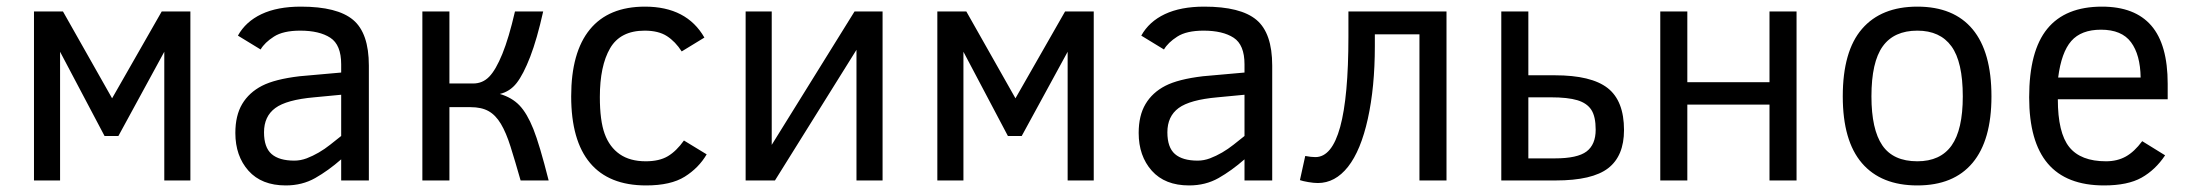

<svg xmlns="http://www.w3.org/2000/svg" viewBox="-20 -547 6642 582"><path d="M557.1 0H478V-390.1L338.9 -134.8H296.9L162.1 -390.1V0H83V-512.2H170.9L319.8 -249L470.2 -512.2H557.1Z M1014.2 0V-64Q975.1 -29.8 935.5 -7.3Q896 15.1 846.2 15.1Q772.9 15.1 733.2 -29.5Q693.4 -74.2 693.4 -144Q693.4 -196.8 714.1 -231.7Q734.9 -266.6 774.2 -286.9Q813.5 -307.1 888.2 -315.9L1014.2 -327.1V-352.1Q1014.2 -411.1 981.2 -432.6Q948.2 -454.1 890.1 -454.1Q838.4 -454.1 810.3 -436Q782.2 -418 770 -397L701.2 -439Q724.6 -481.4 772.7 -504.2Q820.8 -526.9 892.1 -526.9Q1002.4 -526.9 1050.3 -486.8Q1098.1 -446.8 1098.1 -348.1V0ZM1014.2 -259.8 932.1 -252Q848.6 -244.6 814.5 -219.5Q780.3 -194.3 780.3 -146Q780.3 -100.1 803.2 -80.1Q826.2 -60.1 872.1 -60.1Q891.1 -60.1 909.7 -67.1Q928.2 -74.2 946.3 -84.7Q964.4 -95.2 981.2 -108.6Q998 -122.1 1014.2 -134.8Z M1342.3 -512.2V-293.9H1414.1Q1442.9 -293.9 1462.9 -314.5Q1482.9 -335 1502.7 -383.5Q1522.5 -432.1 1541 -512.2H1626.5Q1607.9 -428.7 1587.2 -375Q1566.4 -321.3 1546.1 -295.4Q1525.9 -269.5 1495.1 -262.2Q1531.7 -251.5 1554.7 -227.5Q1577.6 -203.6 1596.7 -156Q1615.7 -108.4 1643.1 0H1558.1Q1541 -60.1 1527.6 -102.5Q1514.2 -145 1498.3 -171.6Q1482.4 -198.2 1460.9 -210.2Q1439.5 -222.2 1406.2 -222.2H1342.3V0H1260.3V-512.2Z M2122.1 -79.1Q2098.1 -38.1 2055.7 -11.5Q2013.2 15.1 1938.5 15.1Q1825.7 15.1 1768.6 -53Q1711.4 -121.1 1711.4 -254.9Q1711.4 -388.7 1768.1 -457.8Q1824.7 -526.9 1935.1 -526.9Q2061.5 -526.9 2115.2 -433.1L2046.4 -391.1Q2027.3 -420.9 2001.7 -437.5Q1976.1 -454.1 1934.1 -454.1Q1860.4 -454.1 1829.3 -400.6Q1798.3 -347.2 1798.3 -252.9Q1798.3 -181.2 1813 -141.1Q1827.6 -101.1 1858.6 -79.6Q1889.6 -58.1 1937.5 -58.1Q1978.5 -58.1 2004.4 -73.5Q2030.3 -88.9 2053.2 -121.1Z M2329.1 0H2240.2V-512.2H2319.3V-107.9L2570.3 -512.2H2655.3V0H2576.2V-396Z M3295.4 0H3216.3V-390.1L3077.1 -134.8H3035.2L2900.4 -390.1V0H2821.3V-512.2H2909.2L3058.1 -249L3208.5 -512.2H3295.4Z M3752.4 0V-64Q3713.4 -29.8 3673.8 -7.3Q3634.3 15.1 3584.5 15.1Q3511.2 15.1 3471.4 -29.5Q3431.6 -74.2 3431.6 -144Q3431.6 -196.8 3452.4 -231.7Q3473.1 -266.6 3512.5 -286.9Q3551.8 -307.1 3626.5 -315.9L3752.4 -327.1V-352.1Q3752.4 -411.1 3719.5 -432.6Q3686.5 -454.1 3628.4 -454.1Q3576.7 -454.1 3548.6 -436Q3520.5 -418 3508.3 -397L3439.5 -439Q3462.9 -481.4 3511 -504.2Q3559.1 -526.9 3630.4 -526.9Q3740.7 -526.9 3788.6 -486.8Q3836.4 -446.8 3836.4 -348.1V0ZM3752.4 -259.8 3670.4 -252Q3586.9 -244.6 3552.7 -219.5Q3518.6 -194.3 3518.6 -146Q3518.6 -100.1 3541.5 -80.1Q3564.5 -60.1 3610.4 -60.1Q3629.4 -60.1 3647.9 -67.1Q3666.5 -74.2 3684.6 -84.7Q3702.6 -95.2 3719.5 -108.6Q3736.3 -122.1 3752.4 -134.8Z M4147.5 -442.9V-407.2Q4147.5 -282.7 4126.2 -186.8Q4105 -90.8 4066.2 -41.5Q4027.3 7.8 3974.6 7.8Q3962.4 7.8 3945.6 4.9Q3928.7 2 3920.4 -1L3936.5 -74.2Q3954.6 -70.8 3967.3 -70.8Q4067.4 -70.8 4067.4 -436V-512.2H4364.7V0H4282.7V-442.9Z M4612.8 -318.8H4692.9Q4803.7 -318.8 4853.3 -280Q4902.8 -241.2 4902.8 -152.8Q4902.8 -74.2 4854.7 -37.1Q4806.6 0 4695.8 0H4530.8V-512.2H4612.8ZM4816.9 -153.8Q4816.9 -193.8 4803.7 -214.1Q4790.5 -234.4 4761.5 -243.2Q4732.4 -252 4680.7 -252H4612.8V-66.9H4692.9Q4761.7 -66.9 4789.3 -87.9Q4816.9 -108.9 4816.9 -153.8Z M5425.8 0H5343.8V-230H5094.7V0H5012.7V-512.2H5094.7V-297.9H5343.8V-512.2H5425.8Z M6016.6 -254.9Q6016.6 -121.6 5959.2 -53.2Q5901.9 15.1 5792 15.1Q5682.1 15.1 5624 -52.5Q5565.9 -120.1 5565.9 -254.9Q5565.9 -392.1 5624.3 -459.5Q5682.6 -526.9 5792 -526.9Q5902.3 -526.9 5959.5 -458.3Q6016.6 -389.6 6016.6 -254.9ZM5929.7 -254.9Q5929.7 -359.4 5895.3 -406.7Q5860.8 -454.1 5792 -454.1Q5721.2 -454.1 5687 -406.5Q5652.8 -358.9 5652.8 -254.9Q5652.8 -154.8 5685.8 -106.4Q5718.8 -58.1 5792 -58.1Q5861.8 -58.1 5895.8 -106Q5929.7 -153.8 5929.7 -254.9Z M6217.8 -246.1Q6217.8 -144.5 6252.4 -101.3Q6287.1 -58.1 6363.8 -58.1Q6397.9 -58.1 6423.8 -72.5Q6449.7 -86.9 6473.6 -119.1L6543 -76.2Q6513.7 -32.2 6471.7 -8.5Q6429.7 15.1 6357.9 15.1Q6243.7 15.1 6187.3 -51.3Q6130.9 -117.7 6130.9 -252Q6130.9 -392.6 6185.8 -459.7Q6240.7 -526.9 6351.6 -526.9Q6451.2 -526.9 6501 -469.5Q6550.8 -412.1 6550.8 -293V-246.1ZM6468.8 -312Q6467.8 -380.9 6439.7 -418.9Q6411.6 -457 6348.6 -457Q6288.6 -457 6258.5 -422.6Q6228.5 -388.2 6218.8 -312Z"/></svg>

Font: ClearSansRegular
Style: Regular
Weight: 400
Foundry: Intel Corporation
Version: Version 1.00